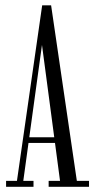

<svg xmlns="http://www.w3.org/2000/svg" viewBox="-20 -722 366 742"><path d="M3.5 0V-23H45.5L143 -701.5H177.5L277 -23H324V0H168V-23H212L141.5 -554H143L70 -23H109.5V0ZM81 -169.5V-191.5H204V-169.5Z"/></svg>

Font: Imbue 48pt Light
Style: Regular
Weight: 300
Designer: Tyler Finck
Foundry: Etcetera Type Company
Version: Version 1.102